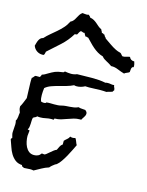

<svg xmlns="http://www.w3.org/2000/svg" viewBox="-187 -1207 1080 1411"><g transform="rotate(15 353.5 -501.5)"><path d="M630.9 -621.1V-617.2Q624 -615.2 624 -607.4Q613.3 -602.5 601.6 -600.1Q589.8 -597.7 579.1 -592.8Q568.4 -593.8 557.1 -594.2Q545.9 -594.7 535.2 -594.7Q505.9 -594.7 476.6 -592.8Q447.3 -590.8 418 -592.8Q404.3 -585 388.2 -580.6Q372.1 -576.2 357.4 -576.2Q345.7 -576.2 336.9 -579.1Q313.5 -567.4 285.6 -559.6Q257.8 -551.8 229.5 -544.4Q201.2 -537.1 175.3 -527.8Q149.4 -518.6 129.9 -502Q127.9 -488.3 127 -475.1Q126 -461.9 126 -449.2Q126 -435.5 127.4 -423.8Q128.9 -412.1 133.8 -400.4Q138.7 -398.4 145 -397.5Q151.4 -396.5 156.2 -396.5Q161.1 -396.5 166 -397.9Q170.9 -399.4 172.9 -404.3Q187.5 -406.2 202.1 -405.8Q216.8 -405.3 231.4 -405.3Q246.1 -405.3 260.3 -406.2Q274.4 -407.2 288.1 -411.1Q303.7 -415 318.8 -416Q334 -417 348.6 -418Q363.3 -418.9 378.9 -421.4Q394.5 -423.8 411.1 -431.6Q423.8 -426.8 437 -426.8Q450.2 -426.8 462.9 -424.8Q469.7 -419.9 474.1 -414.1Q478.5 -408.2 478.5 -400.4Q478.5 -386.7 468.8 -373Q459 -359.4 453.1 -347.7H442.4Q418.9 -347.7 397 -341.3Q375 -335 353 -326.7Q331.1 -318.4 309.1 -312Q287.1 -305.7 263.7 -305.7Q259.8 -305.7 259.3 -301.3Q258.8 -296.9 256.8 -294.9Q252 -295.9 242.2 -295.9Q219.7 -295.9 199.2 -291Q178.7 -286.1 157.2 -286.1Q151.4 -286.1 145.5 -286.6Q139.6 -287.1 133.8 -288.1Q128.9 -280.3 121.1 -277.8Q113.3 -275.4 106.4 -269.5Q103.5 -260.7 103 -248Q102.5 -235.4 102.1 -222.2Q101.6 -209 99.6 -197.3Q97.7 -185.5 91.8 -178.7Q92.8 -173.8 99.6 -175.3Q106.4 -176.8 106.4 -168.9Q106.4 -160.2 104.5 -150.4Q102.5 -140.6 102.5 -130.9Q102.5 -112.3 106.9 -90.3Q111.3 -68.4 120.6 -49.8Q129.9 -31.2 145.5 -19Q161.1 -6.8 184.6 -6.8Q200.2 -6.8 213.9 -12.7Q227.5 -18.6 236.3 -32.2L241.2 -33.2Q245.1 -33.2 248.5 -32.2Q252 -31.2 255.9 -31.2Q261.7 -31.2 271 -38.6Q280.3 -45.9 291.5 -55.7Q302.7 -65.4 314.5 -74.7Q326.2 -84 336.9 -87.9Q343.8 -101.6 350.1 -115.2Q356.4 -128.9 369.1 -136.7V-165Q378.9 -175.8 390.1 -184.6Q401.4 -193.4 407.2 -207Q412.1 -205.1 416.5 -204.1Q420.9 -203.1 425.8 -203.1Q430.7 -203.1 436 -204.1Q441.4 -205.1 446.3 -207Q454.1 -196.3 458.5 -183.1Q462.9 -169.9 469.7 -158.2Q460.9 -140.6 449.2 -116.2Q437.5 -91.8 423.8 -67.4Q410.2 -43 395 -21Q379.9 1 365.2 12.7Q362.3 15.6 352.5 19.5Q341.8 27.3 333 34.7Q324.2 42 316.4 51.8Q288.1 60.5 262.2 75.2Q236.3 89.8 210.9 103.5Q199.2 100.6 185.5 100.6Q173.8 100.6 162.1 102.1Q150.4 103.5 136.7 103.5Q132.8 98.6 125.5 97.2Q118.2 95.7 120.1 86.9Q86.9 85 66.4 68.8Q45.9 52.7 31.7 29.3Q17.6 5.9 8.8 -21.5Q0 -48.8 -9.8 -74.2V-77.1Q-9.8 -82 -5.9 -83Q-2 -84 -2 -88.9Q-2 -90.8 -2.9 -91.8Q-5.9 -102.5 -7.8 -110.4Q-9.8 -118.2 -9.8 -128.9Q-9.8 -144.5 -7.8 -159.7Q-5.9 -174.8 -5.9 -190.4Q-5.9 -206.1 -9.8 -217.8Q-5.9 -222.7 -3.4 -231Q-1 -239.3 0 -248Q1 -256.8 1.5 -265.6Q2 -274.4 3.9 -281.2Q0 -292 -2.9 -300.3Q-5.9 -308.6 -5.9 -320.3V-327.1Q3.9 -343.8 10.7 -361.3Q17.6 -378.9 25.4 -397.5V-400.4Q25.4 -428.7 23.4 -457Q21.5 -485.4 21.5 -513.7V-532.2Q21.5 -542 22.5 -550.8Q30.3 -554.7 34.2 -561.5Q38.1 -568.4 45.9 -572.3H78.1L84 -582Q86.9 -586.9 87.9 -592.8Q98.6 -595.7 108.9 -601.1Q119.1 -606.4 127.9 -612.3Q141.6 -620.1 152.8 -626.5Q164.1 -632.8 175.3 -637.2Q186.5 -641.6 199.2 -644.5Q211.9 -647.5 228.5 -649.4Q236.3 -649.4 238.8 -652.3Q241.2 -655.3 246.1 -659.2Q257.8 -657.2 269.5 -655.8Q281.2 -654.3 293 -654.3Q316.4 -654.3 336.9 -663.1Q366.2 -663.1 395 -664.1Q423.8 -665 453.1 -665Q478.5 -665 503.9 -663.1Q529.3 -661.1 553.7 -656.2Q562.5 -659.2 573.2 -659.2Q585 -659.2 597.2 -656.7Q609.4 -654.3 621.1 -656.2Q622.1 -645.5 626.5 -638.2Q630.9 -630.9 630.9 -621.1ZM725.6 -830.1V-820.3Q717.8 -820.3 714.4 -815.4Q710.9 -810.5 709.5 -804.2Q708 -797.9 708 -790.5Q708 -783.2 707 -778.3Q699.2 -771.5 688.5 -768.1Q677.7 -764.6 668.9 -756.8Q644.5 -763.7 616.7 -775.4Q588.9 -787.1 563.5 -785.2Q554.7 -792 544.4 -797.9Q534.2 -803.7 523.4 -809.6Q512.7 -815.4 502.9 -821.8Q493.2 -828.1 486.3 -837.9Q462.9 -844.7 444.3 -856Q425.8 -867.2 409.7 -880.9Q393.6 -894.5 378.4 -910.6Q363.3 -926.8 346.7 -943.4Q340.8 -943.4 336.9 -945.8Q333 -948.2 325.2 -946.3Q321.3 -952.1 317.9 -958Q314.5 -963.9 311.5 -970.7Q309.6 -969.7 306.6 -969.7Q300.8 -969.7 294.9 -972.7Q289.1 -975.6 284.2 -975.6L280.3 -974.6Q274.4 -968.8 270.5 -961.4Q266.6 -954.1 262.7 -946.3Q254.9 -941.4 245.1 -943.4Q211.9 -888.7 166 -847.2Q120.1 -805.7 73.2 -763.7Q71.3 -756.8 69.8 -749Q68.4 -741.2 63.5 -736.3Q60.5 -736.3 57.6 -735.8Q54.7 -735.4 52.7 -735.4Q28.3 -735.4 9.3 -749Q-9.8 -762.7 -17.6 -785.2Q-14.6 -794.9 -11.7 -806.2Q-8.8 -817.4 -3.9 -827.6Q1 -837.9 8.3 -845.2Q15.6 -852.5 28.3 -855.5Q47.9 -877 70.3 -895.5Q92.8 -914.1 114.7 -933.1Q136.7 -952.1 156.2 -973.6Q175.8 -995.1 189.5 -1023.4Q203.1 -1029.3 211.4 -1040Q219.7 -1050.8 226.1 -1063.5Q232.4 -1076.2 240.2 -1087.9Q248 -1099.6 259.8 -1107.4Q267.6 -1106.4 274.9 -1105.5Q282.2 -1104.5 290 -1104.5Q299.8 -1104.5 308.6 -1107.4Q310.5 -1102.5 315.4 -1099.6Q320.3 -1096.7 322.3 -1089.8Q339.8 -1086.9 352.5 -1079.6Q365.2 -1072.3 376.5 -1062.5Q387.7 -1052.7 398.4 -1043.5Q409.2 -1034.2 423.8 -1027.3Q425.8 -1020.5 429.7 -1015.1Q433.6 -1009.8 434.6 -1002Q435.5 -1002.9 438.5 -1002.9Q444.3 -1002.9 447.8 -999Q451.2 -995.1 458 -995.1Q458 -986.3 463.9 -982.4Q469.7 -978.5 472.7 -970.7Q496.1 -955.1 518.6 -939Q541 -922.9 566.4 -910.2Q575.2 -905.3 584 -902.8Q592.8 -900.4 602.5 -897.5Q609.4 -894.5 614.3 -887.2Q619.1 -879.9 626 -876Q640.6 -876 653.3 -880.4Q666 -884.8 679.7 -886.7Q690.4 -861.3 718.8 -862.3Q720.7 -854.5 723.1 -846.7Q725.6 -838.9 725.6 -830.1Z"/></g></svg>

Font: RockSalt
Style: Regular
Weight: 400
Designer: Squid
Foundry: Font Diner, Inc DBA Sideshow
Version: Version 1.000